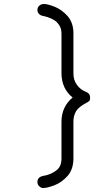

<svg xmlns="http://www.w3.org/2000/svg" viewBox="-20 -817 493 965"><path d="M198 128C210.7 128 229.3 123.3 254 114C277.3 105.3 299.3 89.7 320 67C339.3 44.3 349 15.3 349 -20V-206C349 -226 353.7 -243.7 363 -259C371.7 -273 388.7 -286.7 414 -300C420 -302.7 425 -306 429 -310C431.7 -312.7 433 -318.3 433 -327C433 -340.3 426.3 -349.7 413 -355C393.7 -362.3 378.3 -374 367 -390C355 -406 349 -425.3 349 -448V-650C349 -684.7 339.3 -713.3 320 -736C300 -758 278.3 -773.7 255 -783C231 -792.3 213 -797 201 -797C192.3 -797 184.7 -794.3 178 -789C171.3 -783 168 -775.7 168 -767C168 -759 170.7 -752.3 176 -747C182 -741 189 -737.7 197 -737C229 -729.7 252 -719 266 -705C281.3 -689.7 289 -671.3 289 -650V-449C289 -423 294 -399.3 304 -378C314 -357.3 327.7 -340.3 345 -327C307.7 -295.7 289 -255 289 -205V-20C289 8 279.7 28.3 261 41C241.7 55 220.3 63.7 197 67C177.7 71 168 81.3 168 98C168 106 171 113 177 119C183 125 190 128 198 128Z"/></svg>

Font: naYanakamik
Style: Regular
Weight: 500
Designer: Nagarjuna G.,Vikas B.,Ruchir J.,Tushar G.,Vinay J.
Foundry: gnowledge lab
Version: 1.1